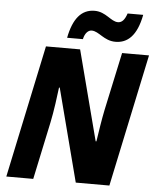

<svg xmlns="http://www.w3.org/2000/svg" viewBox="-61 -979 839 1030"><g transform="rotate(5 359.0 -464.0)"><path d="M272 -770H357C364 -803 382 -820 400 -820C440 -820 469 -771 532 -771C596 -771 646 -813 668 -928H584C572 -892 557 -877 536 -877C498 -877 468 -927 407 -927C335 -927 292 -873 272 -770ZM12 0H157L223 -311C235 -366 248 -464 252 -500H256L386 0H567L718 -714H573L506 -402C496 -355 484 -277 477 -230H473L347 -714H163Z"/></g></svg>

Font: Noto Sans SemiCondensed ExtraBold
Style: Italic
Weight: 800
Width: 4
Italic angle: -12°
Designer: Monotype Design Team
Foundry: Monotype Imaging Inc.
Version: Version 2.013